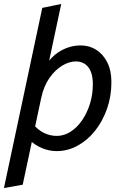

<svg xmlns="http://www.w3.org/2000/svg" viewBox="-34 -755 633 972"><path d="M-14 197 180 -715 276 -735 206 -406 193 -416Q224 -469 272 -497Q320 -525 375 -525Q418 -525 453 -503Q488 -481 509 -439.5Q530 -398 530 -339Q530 -267 507.5 -203.5Q485 -140 446.5 -92Q408 -44 358 -17Q308 10 253 10Q216 10 180 -4.5Q144 -19 114 -48L131 -129Q159 -96 189.5 -81.5Q220 -67 254 -67Q290 -67 323 -88Q356 -109 381.5 -146Q407 -183 421.5 -230Q436 -277 436 -328Q436 -358 430 -379.5Q424 -401 412.5 -415.5Q401 -430 385 -437Q369 -444 350 -444Q316 -444 280.5 -422.5Q245 -401 216.5 -360.5Q188 -320 175 -261L81 180Z"/></svg>

Font: Radio Canada
Style: Italic
Weight: 400
Italic angle: -12°
Designer: Charles Daoud, Etienne Aubert Bonn, Alexandre Saumier Demers, Jacques Le Bailly
Foundry: Radio-Canada
Version: Version 2.104;gftools[0.9.28.dev5+ged2979d]